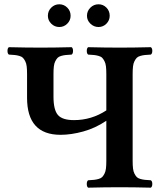

<svg xmlns="http://www.w3.org/2000/svg" viewBox="-20 -865 745 887"><path d="M105 -522.9Q105 -543.9 103.3 -558.3Q101.6 -572.8 96.4 -582.5Q91.3 -592.3 85.9 -597.9Q80.6 -603.5 69.3 -606.7Q58.1 -609.9 48.3 -610.8Q38.6 -611.8 21 -612.8Q14.6 -617.2 14.6 -629.9Q14.6 -642.6 21 -647Q101.1 -645 167 -645Q232.9 -645 311 -647Q317.4 -642.6 317.4 -629.9Q317.4 -617.2 311 -612.8Q293.5 -611.8 283.7 -610.8Q273.9 -609.9 262.7 -606.7Q251.5 -603.5 246.1 -597.9Q240.7 -592.3 235.6 -582.5Q230.5 -572.8 228.8 -558.3Q227.1 -543.9 227.1 -522.9V-418.9Q227.1 -357.4 247.6 -333.7Q268.1 -310.1 321.8 -310.1Q402.8 -310.1 471.2 -355V-522.9Q471.2 -543.9 469.5 -558.3Q467.8 -572.8 462.6 -582.5Q457.5 -592.3 452.1 -597.9Q446.8 -603.5 435.5 -606.7Q424.3 -609.9 414.6 -610.8Q404.8 -611.8 387.2 -612.8Q380.9 -617.2 380.9 -629.9Q380.9 -642.6 387.2 -647Q465.3 -645 533.2 -645Q598.6 -645 676.8 -647Q683.6 -642.6 683.6 -629.9Q683.6 -617.2 676.8 -612.8Q659.2 -611.8 649.4 -610.8Q639.6 -609.9 628.4 -606.7Q617.2 -603.5 611.8 -597.9Q606.4 -592.3 601.3 -582.5Q596.2 -572.8 594.5 -558.3Q592.8 -543.9 592.8 -522.9V-122.1Q592.8 -101.1 594.5 -86.7Q596.2 -72.3 601.3 -62.5Q606.4 -52.7 611.8 -47.1Q617.2 -41.5 628.4 -38.3Q639.6 -35.2 649.4 -34.2Q659.2 -33.2 676.8 -32.2Q683.6 -27.8 683.6 -15.1Q683.6 -2.4 676.8 2Q598.6 0 533.2 0Q465.3 0 387.2 2Q380.9 -2.4 380.9 -15.1Q380.9 -27.8 387.2 -32.2Q404.8 -33.2 414.6 -34.2Q424.3 -35.2 435.5 -38.3Q446.8 -41.5 452.1 -47.1Q457.5 -52.7 462.6 -62.5Q467.8 -72.3 469.5 -86.7Q471.2 -101.1 471.2 -122.1V-307.1Q420.4 -272.9 364.7 -257.6Q309.1 -242.2 259.8 -242.2Q105 -242.2 105 -413.1ZM201.2 -792Q201.2 -814.5 216.8 -829.8Q232.4 -845.2 253.9 -845.2Q275.4 -845.2 290.8 -829.8Q306.2 -814.5 306.2 -792Q306.2 -771 290.8 -755.6Q275.4 -740.2 253.9 -740.2Q232.4 -740.2 216.8 -755.6Q201.2 -771 201.2 -792ZM381.8 -792Q381.8 -814 397.5 -829.6Q413.1 -845.2 435.1 -845.2Q456.5 -845.2 471.7 -829.8Q486.8 -814.5 486.8 -792Q486.8 -771 471.7 -755.6Q456.5 -740.2 435.1 -740.2Q413.6 -740.2 397.7 -755.6Q381.8 -771 381.8 -792Z"/></svg>

Font: Common Serif SemiBold
Style: Regular
Weight: 600
Designer: Philipp H. Poll, Khaled Hosny
Foundry: Stefan Peev, Context Ltd.
Version: Version 1.026